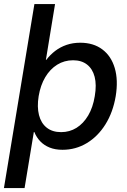

<svg xmlns="http://www.w3.org/2000/svg" viewBox="-36 -748 642 972"><path d="M280.3 10.3Q243.2 10.3 215.3 -1Q187.5 -12.2 168.2 -32.2Q148.9 -52.2 137.7 -79.6H135.3L88.4 204.1H-16.1L138.2 -727.5H242.7L196.3 -444.8H198.2Q217.8 -470.7 243.4 -490.2Q269 -509.8 301 -520.8Q333 -531.7 370.1 -531.7Q437 -531.7 481.9 -498Q526.9 -464.4 544.9 -403.6Q563 -342.8 549.8 -261.2Q536.1 -179.7 497.8 -118.4Q459.5 -57.1 403.3 -23.4Q347.2 10.3 280.3 10.3ZM273.4 -79.1Q316.4 -79.1 351.3 -100.8Q386.2 -122.6 410.4 -163.3Q434.6 -204.1 443.8 -261.2Q453.6 -318.8 443.1 -359.1Q432.6 -399.4 404.8 -421.1Q377 -442.9 334 -442.9Q289.6 -442.9 253.4 -420.4Q217.3 -397.9 193.1 -357.2Q168.9 -316.4 159.7 -261.2Q150.9 -206.5 161.4 -165.5Q171.9 -124.5 200.4 -101.8Q229 -79.1 273.4 -79.1Z"/></svg>

Font: Inter 28pt Medium
Style: Italic
Weight: 500
Italic angle: -9.3988°
Designer: Rasmus Andersson
Foundry: rsms
Version: Version 4.001;git-66647c0bb